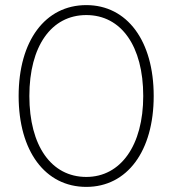

<svg xmlns="http://www.w3.org/2000/svg" viewBox="-20 -726 675 752"><path d="M318 6C478 6 582 -134 582 -350C582 -566 478 -706 318 -706C157 -706 53 -566 53 -350C53 -134 157 6 318 6ZM318 -33C181 -33 95 -155 95 -350C95 -545 181 -667 318 -667C455 -667 541 -545 541 -350C541 -157 453 -33 318 -33Z"/></svg>

Font: Fixel Display ExtraLight
Style: Regular
Weight: 200
Designer: AlfaBravo + MacPaw
Foundry: Kyrylo Tkachov, Marchela Mozhyna, Serhii Makarenko, Maria Weinstein, Zakhar Kryvoshyya
Version: Version 1.211